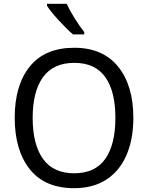

<svg xmlns="http://www.w3.org/2000/svg" viewBox="-20 -975 775 1005"><path d="M368 10Q215 10 136 -89Q57 -188 57 -359Q57 -529 136 -627Q215 -725 369 -725Q518 -725 598 -626.5Q678 -528 678 -358Q678 -247 642.5 -164Q607 -81 537.5 -35.5Q468 10 368 10ZM368 -68Q478 -68 531 -143.5Q584 -219 584 -358Q584 -497 531 -571.5Q478 -646 369 -646Q259 -646 205 -571Q151 -496 151 -358Q151 -219 205 -143.5Q259 -68 368 -68ZM421 -807V-795H362Q330 -822 286.5 -869.5Q243 -917 226 -945V-955H329Q344 -922 371 -879Q398 -836 421 -807Z"/></svg>

Font: Noto Sans Display
Style: Regular
Weight: 400
Designer: Monotype Design team
Foundry: Monotype Imaging Inc.
Version: Version 1.000